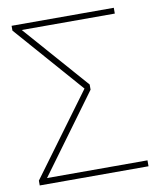

<svg xmlns="http://www.w3.org/2000/svg" viewBox="-81 -776 708 842"><g transform="rotate(-10 273.5 -355.5)"><path d="M320.3 -375 64.9 -26.4H512.2V0H27.8V-21.5L294.9 -384.3L27.8 -689.5V-710.9H45.9L46.9 -709.5V-710.9H482.9V-685.1H68.4L320.3 -397.9Z"/></g></svg>

Font: Roboto Thin
Style: Regular
Weight: 250
Designer: Google
Version: Version 2.134; 2016